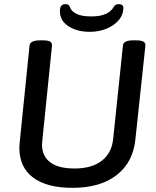

<svg xmlns="http://www.w3.org/2000/svg" viewBox="-20 -896 752 923"><path d="M73 -186Q73 -195 75 -215L122 -677Q125 -702 172 -702H187Q211 -702 221 -696Q231 -690 230 -677L183 -216Q182 -210 182 -200Q182 -146 221 -116Q260 -86 339 -86Q421 -86 469 -123Q517 -160 524 -228L571 -677Q573 -702 620 -702H636Q660 -702 670 -695.5Q680 -689 679 -677L631 -227Q620 -116 541 -54.5Q462 7 329 7Q205 7 139 -42.5Q73 -92 73 -186ZM268 -841Q268 -860 274.5 -868Q281 -876 294 -876Q304 -876 308.5 -873Q313 -870 316 -862Q322 -843 346.5 -830Q371 -817 420 -817Q501 -817 527 -863Q531 -870 536.5 -873Q542 -876 552 -876Q573 -876 573 -857Q573 -826 551.5 -800Q530 -774 493 -758.5Q456 -743 412 -743Q350 -743 309 -770Q268 -797 268 -841Z"/></svg>

Font: Asap-MediumItalic
Style: Italic
Weight: 500
Italic angle: -6°
Designer: Pablo Cosgaya
Foundry: Omnibus-Type
Version: Version 2.000; ttfautohint (v1.8)